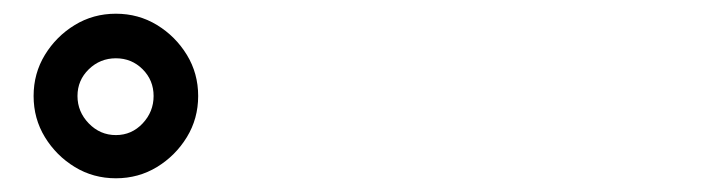

<svg xmlns="http://www.w3.org/2000/svg" viewBox="-20 -848 1040 280"><path d="M29 -708Q29 -741 45.5 -768Q62 -795 89 -811.5Q116 -828 149 -828Q182 -828 209 -811.5Q236 -795 252.5 -768Q269 -741 269 -708Q269 -675 252.5 -648Q236 -621 209 -604.5Q182 -588 149 -588Q116 -588 89 -604.5Q62 -621 45.5 -648Q29 -675 29 -708ZM93 -708Q93 -685 109.5 -668Q126 -651 149 -651Q172 -651 188 -668Q204 -685 204 -708Q204 -731 188 -747Q172 -763 149 -763Q126 -763 109.5 -747Q93 -731 93 -708Z"/></svg>

Font: Noto Sans SC Thin ExtraBold
Style: Regular
Weight: 800
Version: Version 2.004-H2;hotconv 1.0.118;makeotfexe 2.5.65603